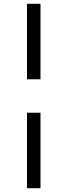

<svg xmlns="http://www.w3.org/2000/svg" viewBox="-20 -839 354 1010"><path d="M122 -422V-819H193V-422ZM122 151V-246H193V151Z"/></svg>

Font: Panamera
Style: Regular
Weight: 400
Designer: Bastien Sozeau
Foundry: NBR — Bastien Sozeau
Version: Version 3.002; ttfautohint (v1.8.4.7-5d5b);gftools[0.9.33]